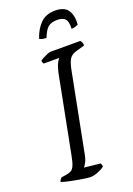

<svg xmlns="http://www.w3.org/2000/svg" viewBox="-177 -966 712 1028"><g transform="rotate(-20 179.5 -451.5)"><path d="M151 0Q144 0 128.5 -2Q113 -4 93 -7.5Q73 -11 52.5 -15Q32 -19 16 -23Q0 -27 -8 -30Q-6 -38 -2 -43.5Q2 -49 6 -52L33 -56Q51 -59 62 -65Q73 -71 81 -89.5Q89 -108 96 -146L181 -582Q190 -621 199.5 -637.5Q209 -654 212 -657H125Q122 -660 120 -664.5Q118 -669 117 -675Q124 -681 136.5 -687.5Q149 -694 161.5 -699Q174 -704 180 -704H349Q353 -700 357 -692.5Q361 -685 360 -674L314 -661Q284 -653 272 -634Q260 -615 252 -575L164 -124Q160 -101 151.5 -84.5Q143 -68 136 -60L228 -50Q229 -49 231 -43Q233 -37 233 -30Q217 -18 193.5 -9Q170 0 151 0ZM185 -781Q171 -781 160 -784Q149 -787 146 -790Q163 -841 194 -872Q225 -903 278 -903Q330 -903 350.5 -872Q371 -841 366 -790Q360 -787 350 -784Q340 -781 328 -781Q330 -822 316.5 -837Q303 -852 271 -852Q237 -852 219 -837Q201 -822 185 -781Z"/></g></svg>

Font: Texturina Medium 12pt ExtraLight
Style: Italic
Weight: 250
Italic angle: -11°
Version: Version 1.002